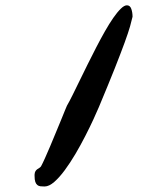

<svg xmlns="http://www.w3.org/2000/svg" viewBox="-20 -693 528 713"><path d="M108.4 -44.9Q108.9 -52.7 111.6 -57.1Q114.3 -61.5 117.9 -64.2Q121.6 -66.9 125.5 -69.1Q129.4 -71.3 132.3 -75.2Q138.2 -85.9 147.2 -106Q156.2 -126 166.3 -149.9Q176.3 -173.8 186.8 -199.2Q197.3 -224.6 206.1 -245.8Q214.8 -267.1 220.9 -282.2Q227.1 -297.4 228.5 -300.3Q237.3 -315.4 249.3 -339.6Q261.2 -363.8 275.4 -392.8Q289.6 -421.9 305.4 -453.9Q321.3 -485.8 337.4 -517.1Q353.5 -548.3 369.6 -576.7Q385.7 -605 400.6 -626.5Q415.5 -647.9 428.5 -660.6Q441.4 -673.3 451.2 -673.3Q462.9 -673.3 467.5 -660.2Q472.2 -647 472.2 -630.9Q469.2 -617.2 462.9 -594.7Q456.5 -572.3 442.6 -534.2Q428.7 -496.1 405.8 -438.2Q382.8 -380.4 347.2 -295.4Q339.8 -277.8 326.7 -249.3Q313.5 -220.7 296.6 -187.7Q279.8 -154.8 260.3 -121.6Q240.7 -88.4 220.7 -61.3Q200.7 -34.2 181.4 -17.3Q162.1 -0.5 145.5 -0.5Q137.2 -0.5 130.4 -1.2Q123.5 -2 118.7 -5.9Q113.8 -9.8 111.1 -17.6Q108.4 -25.4 108.4 -39.6Z"/></svg>

Font: Meddon
Style: Regular
Weight: 400
Designer: Vernon Adams
Foundry: Vernon Adams
Version: Version 1.000